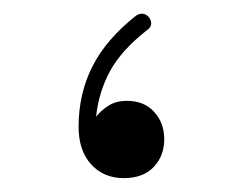

<svg xmlns="http://www.w3.org/2000/svg" viewBox="-20 -252 359 278"><path d="M159.2 5.9Q129.9 5.9 111.8 -14.2Q93.8 -34.2 93.8 -68.4Q93.8 -116.2 113.8 -155.8Q133.8 -195.3 177.2 -229.5Q183.6 -233.4 188.7 -231.7Q193.8 -230 196.3 -226.1Q203.1 -215.3 192.4 -208Q155.8 -179.2 139.4 -149.2Q123 -119.1 119.1 -83Q126.5 -92.3 137.2 -99.1Q147.9 -106 164.1 -106Q188.5 -106 203.1 -90.1Q217.8 -74.2 217.8 -50.3Q217.8 -26.4 202.6 -10.3Q187.5 5.9 159.2 5.9Z"/></svg>

Font: Mikhak-DS1-FD ExtraLight
Style: Regular
Weight: 200
Designer: Amin Abedi
Version: Version 3.2